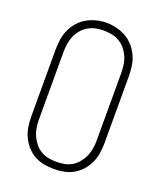

<svg xmlns="http://www.w3.org/2000/svg" viewBox="-139 -834 779 931"><g transform="rotate(20 250.0 -369.0)"><path d="M250 8Q224 8 198 3Q172 -2 149 -15Q126 -28 108.5 -48Q91 -68 80 -92Q69 -116 65 -142.5Q61 -169 61 -195V-540Q61 -566 65 -592.5Q69 -619 80 -643Q91 -667 108.5 -687Q126 -707 149 -720Q172 -733 198 -739.5Q224 -746 250 -746Q276 -746 302 -739.5Q328 -733 351 -720Q374 -707 391.5 -687Q409 -667 420 -643Q431 -619 435 -592.5Q439 -566 439 -540V-195Q439 -169 435 -142.5Q431 -116 420 -92Q409 -68 391.5 -48Q374 -28 351 -15Q328 -2 302 3Q276 8 250 8ZM250 -29Q271 -29 292 -33Q313 -37 331 -48Q349 -59 362.5 -76Q376 -93 384.5 -112.5Q393 -132 396 -153Q399 -174 399 -195V-540Q399 -561 396 -582.5Q393 -604 384.5 -623.5Q376 -643 362.5 -659.5Q349 -676 330.5 -687Q312 -698 290.5 -702Q269 -706 248 -706Q227 -706 206.5 -701.5Q186 -697 168 -686Q150 -675 136.5 -658.5Q123 -642 115 -622.5Q107 -603 104 -582Q101 -561 101 -540V-195Q101 -174 104 -153Q107 -132 115.5 -112.5Q124 -93 137.5 -76Q151 -59 169 -48Q187 -37 208 -33Q229 -29 250 -29Z"/></g></svg>

Font: Zed Sans Extralight
Style: Regular
Weight: 200
Designer: Belleve Invis
Foundry: Belleve Invis
Version: Version 1.0.0; ttfautohint (v1.8.4)